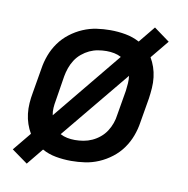

<svg xmlns="http://www.w3.org/2000/svg" viewBox="-72 -640 745 759"><g transform="rotate(10 300.0 -260.0)"><path d="M84 49 20 3 80 -70Q70 -87 63.5 -106Q57 -125 54.5 -146Q52 -167 53.5 -188.5Q55 -210 59 -231L76 -331Q80 -358 90 -385Q100 -412 117 -436Q134 -460 158 -478.5Q182 -497 209 -508.5Q236 -520 263.5 -524Q291 -528 318 -528Q350 -528 380 -522.5Q410 -517 436 -503L490 -569L553 -523L493 -450Q503 -433 509.5 -414Q516 -395 518.5 -374Q521 -353 519.5 -331.5Q518 -310 515 -289L498 -189Q494 -162 484 -135Q474 -108 457 -84Q440 -60 416 -41.5Q392 -23 365 -11.5Q338 0 310 4Q282 8 255 8Q223 8 193 2.5Q163 -3 138 -17ZM152 -157 377 -431Q364 -438 349 -441Q334 -444 318 -444Q301 -444 283.5 -441Q266 -438 250 -430.5Q234 -423 219.5 -411Q205 -399 195 -383.5Q185 -368 179 -351Q173 -334 170 -317L154 -217Q151 -202 150 -186.5Q149 -171 152 -157ZM255 -76Q272 -76 289.5 -79Q307 -82 323.5 -89.5Q340 -97 354.5 -109Q369 -121 379 -136.5Q389 -152 395 -169Q401 -186 403 -203L420 -303Q422 -318 423 -333.5Q424 -349 422 -363L196 -89Q209 -82 224 -79Q239 -76 255 -76Z"/></g></svg>

Font: Iosevka Md Ex Obl
Style: Regular
Weight: 500
Width: 7
Italic angle: -9°
Monospace: yes
Designer: Belleve Invis
Foundry: Belleve Invis
Version: Version 32.5.0; ttfautohint (v1.8.4)